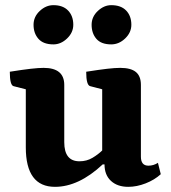

<svg xmlns="http://www.w3.org/2000/svg" viewBox="-20 -712 663 744"><path d="M193 12Q80 12 80 -141V-366L33 -378Q18 -381 18 -434Q68 -442 99 -445.5Q130 -449 149 -449Q229 -449 229 -383V-161Q229 -87 288 -87Q316 -87 338.5 -100.5Q361 -114 376 -129V-366L330 -378Q314 -381 314 -434Q365 -442 395.5 -445.5Q426 -449 446 -449Q487 -449 506.5 -433Q526 -417 526 -383V-105Q526 -70 555 -70Q575 -70 592 -81L603 -37Q579 -15 544.5 -1.5Q510 12 477 12Q435 12 410 -11Q385 -34 385 -75H378Q285 12 193 12ZM411 -540Q372 -540 353.5 -561.5Q335 -583 335 -616Q335 -647 359 -669.5Q383 -692 411 -692Q449 -692 469 -671Q489 -650 489 -616Q489 -586 465 -563Q441 -540 411 -540ZM187 -540Q148 -540 129 -561.5Q110 -583 110 -616Q110 -647 134 -669.5Q158 -692 187 -692Q224 -692 244 -671Q264 -650 264 -616Q264 -586 240 -563Q216 -540 187 -540Z"/></svg>

Font: Petrona ExtraBold
Style: Regular
Weight: 800
Designer: Ringo R. Seeber
Foundry: Ringo R. Seeber
Version: Version 2.001; ttfautohint (v1.8.3)